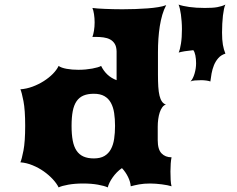

<svg xmlns="http://www.w3.org/2000/svg" viewBox="-20 -816 1036 841"><path d="M814.5 -459Q825.7 -471.2 832.3 -493.9Q838.9 -516.6 838.9 -539.1Q838.9 -558.1 835.7 -573.7Q832.5 -589.4 826.7 -596.2Q805.7 -594.2 789.6 -591.6Q773.4 -588.9 762.7 -585.9Q768.6 -599.1 772.7 -625.2Q776.9 -651.4 776.9 -688.5Q776.9 -705.6 775.6 -721.9Q774.4 -738.3 772.5 -752.4Q770.5 -766.6 767.8 -777.8Q765.1 -789.1 762.2 -795.9Q779.3 -789.6 809.1 -785.4Q838.9 -781.2 877 -781.2Q894.5 -781.2 908 -782Q921.4 -782.7 931.9 -784.7Q942.4 -786.6 950.9 -789.3Q959.5 -792 967.3 -795.9Q963.9 -789.6 961.2 -776.9Q958.5 -764.2 956.5 -747.8Q954.6 -731.4 953.6 -712.2Q952.6 -692.9 952.6 -673.3Q952.6 -641.1 956.3 -619.9Q960 -598.6 967.3 -581.1Q948.2 -575.2 936.3 -561.5Q924.3 -547.9 917.2 -530.5Q910.2 -513.2 906.7 -494.1Q903.3 -475.1 901.4 -459Q896.5 -461.4 884.5 -463.1Q872.6 -464.8 861.8 -464.8Q846.2 -464.8 833 -463.6Q819.8 -462.4 814.5 -459ZM69.3 -105Q75.2 -117.7 82.8 -156.7Q90.3 -195.8 90.3 -265.1Q90.3 -334 82.8 -373Q75.2 -412.1 69.3 -424.8Q96.2 -426.8 122.6 -436.5Q148.9 -446.3 171.6 -460.7Q194.3 -475.1 211.4 -492.4Q228.5 -509.8 236.8 -527.3Q247.6 -519 271.5 -514.6Q295.4 -510.3 323.2 -510.3Q339.4 -510.3 355 -511.7Q370.6 -513.2 383.8 -515.6Q397 -518.1 407.2 -521Q417.5 -523.9 422.9 -527.3Q433.6 -505.4 450.4 -489.5Q467.3 -473.6 490.7 -464.8V-590.8Q490.2 -611.8 482.4 -624.3Q474.6 -636.7 462.2 -643.3Q449.7 -649.9 433.6 -652.1Q417.5 -654.3 400.4 -654.3H384.8Q388.7 -664.1 391.6 -681.4Q394.5 -698.7 394.5 -717.8Q394.5 -736.3 391.8 -753.7Q389.2 -771 384.8 -781.2Q394 -779.8 408 -778.8Q421.9 -777.8 439 -777.1Q456.1 -776.4 475.8 -775.9Q495.6 -775.4 516.1 -775.4Q543.9 -775.4 572.3 -776.4Q600.6 -777.3 626.2 -779.3Q651.9 -781.2 673.1 -784.7Q694.3 -788.1 708 -793.5Q697.8 -774.4 690.9 -751Q684.1 -727.5 679.9 -701.2Q675.8 -674.8 673.8 -646Q671.9 -617.2 671.9 -587.4V-489.7Q671.9 -459.5 673.3 -436.3Q674.8 -413.1 678.7 -397Q682.6 -380.9 689.5 -371.1Q696.3 -361.3 707 -357.9H706.5Q697.8 -355.5 690.9 -346.2Q684.1 -336.9 679.7 -323.7Q675.3 -310.5 673.1 -294.2Q670.9 -277.8 670.9 -261.2V-201.7Q670.9 -161.6 687.5 -144.3Q704.1 -127 731.4 -127Q729 -116.2 727.8 -99.6Q726.6 -83 726.6 -64.9Q726.6 -46.9 727.5 -28.6Q728.5 -10.3 731.4 0Q724.6 -2.4 713.4 -4.6Q702.1 -6.8 689.2 -8.5Q676.3 -10.3 662.8 -11.2Q649.4 -12.2 637.7 -12.2Q609.9 -12.2 589.1 -8.3Q568.4 -4.4 552.7 0Q551.3 -19.5 540.8 -41Q530.3 -62.5 514.2 -79.6Q502.4 -71.8 491.9 -61Q481.4 -50.3 473.4 -38.8Q465.3 -27.3 459.7 -15.9Q454.1 -4.4 452.1 4.9Q437.5 -2 408.9 -7.1Q380.4 -12.2 343.8 -12.2Q308.1 -12.2 279.3 -7.1Q250.5 -2 236.8 4.9Q228.5 -12.2 211.4 -30.8Q194.3 -49.3 171.9 -65.2Q149.4 -81.1 122.8 -92Q96.2 -103 69.3 -105ZM293.5 -264.6Q293.5 -227.1 298.6 -200.2Q303.7 -173.3 315.4 -156Q327.1 -138.7 345.7 -130.4Q364.3 -122.1 391.1 -122.1Q419.4 -122.1 437.5 -132.8Q455.6 -143.6 465.8 -162.6Q476.1 -181.6 480 -207.8Q483.9 -233.9 483.9 -264.6Q483.9 -295.4 480 -321Q476.1 -346.7 465.8 -365.5Q455.6 -384.3 437.5 -394.8Q419.4 -405.3 391.1 -405.3Q364.3 -405.3 345.7 -397.5Q327.1 -389.6 315.4 -372.6Q303.7 -355.5 298.6 -328.9Q293.5 -302.2 293.5 -264.6Z"/></svg>

Font: Arbutus
Style: Regular
Weight: 400
Designer: Karolina Lach
Foundry: Sorkin Type Co.
Version: Version 1.002